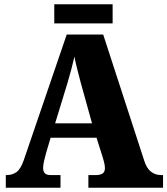

<svg xmlns="http://www.w3.org/2000/svg" viewBox="-20 -875 780 895"><path d="M7 0V-59H13Q37 -59 56.5 -72.5Q76 -86 91 -129L291 -714H461L653 -124Q664 -90 684 -74.5Q704 -59 730 -59H740V0H392V-59H430Q445 -59 457 -65.5Q469 -72 469 -91Q469 -105 465 -119.5Q461 -134 459 -141L430 -233H216L194 -159Q191 -147 186 -127Q181 -107 181 -92Q181 -77 188.5 -68Q196 -59 216 -59H262V0ZM237 -300H409L356 -491Q349 -519 341 -549Q333 -579 327 -611Q312 -547 296 -493ZM233 -766V-855H505V-766Z"/></svg>

Font: Noto Serif Armenian SemiCondensed Black
Style: Regular
Weight: 900
Width: 4
Designer: Monotype Design Team
Foundry: Monotype Imaging Inc.
Version: Version 2.008; ttfautohint (v1.8.4.7-5d5b)